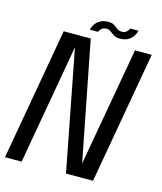

<svg xmlns="http://www.w3.org/2000/svg" viewBox="-135 -862 799 947"><g transform="rotate(15 264.0 -388.5)"><path d="M-19.5 0 99.5 -675H237.5L356 -68.5L463.5 -675H549L430 0H292L173.5 -613.5L65.5 0ZM376 -711.5Q355.5 -711.5 344 -719Q332.5 -726.5 323.2 -734.2Q314 -742 300.5 -742Q284.5 -742 275.2 -733Q266 -724 264.5 -716H221.5Q224 -727.5 232.5 -741.8Q241 -756 258 -766.5Q275 -777 301.5 -777Q321 -777 331.8 -769.5Q342.5 -762 351.8 -754.5Q361 -747 377 -747Q392 -747 401.2 -756Q410.5 -765 412.5 -773H455.5Q453 -762.5 444.8 -748Q436.5 -733.5 419.8 -722.5Q403 -711.5 376 -711.5Z"/></g></svg>

Font: Anybody
Style: Italic
Weight: 400
Italic angle: -10°
Designer: Tyler Finck
Foundry: Etcetera Type Company
Version: Version 1.010; ttfautohint (v1.8.3) -l 8 -r 50 -G 200 -x 14 